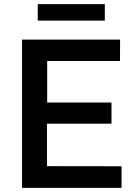

<svg xmlns="http://www.w3.org/2000/svg" viewBox="-20 -916 668 936"><path d="M87.5 0V-723H565.5L565 -618.5H210V-416H523.5V-313H209V-106L572.5 -105.5V0ZM164 -815.5V-896H491V-815.5Z"/></svg>

Font: Public Sans Thin SemiBold
Style: Regular
Weight: 600
Version: Version 2.001